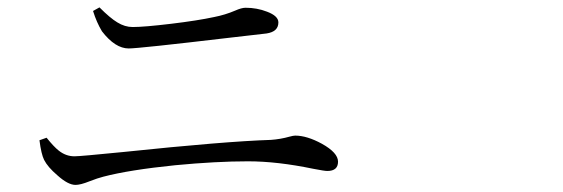

<svg xmlns="http://www.w3.org/2000/svg" viewBox="-20 -612 1540 525"><path d="M186.5 -106.4Q166 -106.4 136.7 -132.8Q110.4 -155.3 100.6 -174.8Q92.8 -190.4 87.9 -228.5L107.4 -235.4Q127 -210.9 140.6 -200.2Q160.2 -184.6 183.6 -184.6Q199.2 -184.6 316.4 -196.3Q596.7 -225.6 720.7 -229.5Q747.1 -231.4 771.5 -238.3Q782.2 -241.2 787.1 -241.2Q819.3 -241.2 860.4 -218.8Q904.3 -194.3 904.3 -169.9Q904.3 -144.5 875 -144.5Q867.2 -144.5 836.9 -150.4Q738.3 -170.9 658.2 -170.9Q571.3 -170.9 459 -160.2Q334 -147.5 262.7 -128.9Q247.1 -125 224.6 -116.2Q200.2 -106.4 186.5 -106.4ZM332 -479.5Q294.9 -479.5 258.8 -526.4Q244.1 -550.8 234.4 -582L252 -591.8Q281.2 -562.5 300.8 -550.8Q321.3 -538.1 342.8 -538.1Q374 -538.1 447.3 -546.9Q520.5 -555.7 565.4 -565.4Q595.7 -571.3 623 -583Q640.6 -590.8 651.4 -590.8Q682.6 -590.8 710 -580.1Q741.2 -568.4 741.2 -550.8Q741.2 -525.4 709 -520.5Q675.8 -516.6 607.4 -508.8Q359.4 -479.5 332 -479.5Z"/></svg>

Font: Bpmf Zihi Box R
Style: R
Weight: 400
Foundry: But Ko
Version: Version 1.320